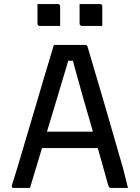

<svg xmlns="http://www.w3.org/2000/svg" viewBox="-20 -928 690 948"><path d="M148 -278H402Q414 -278 425.5 -278Q437 -278 448 -278L476 -288L486 -241L496 -197H158Q155 -197 152.5 -198.5Q150 -200 148.5 -202.5Q147 -205 147 -208ZM128 0Q108 0 87.5 0Q67 0 47 0Q44 0 41.5 -1.5Q39 -3 38.5 -6Q38 -9 39 -14Q51 -52 65 -97.5Q79 -143 94 -195Q109 -247 125.5 -301.5Q142 -356 158 -410.5Q174 -465 189.5 -518Q205 -571 219.5 -618Q234 -665 246 -706Q285 -706 327.5 -706Q370 -706 401 -706Q405 -706 407.5 -704.5Q410 -703 411 -700.5Q412 -698 413 -695Q433 -626 454.5 -554.5Q476 -483 497.5 -408.5Q519 -334 541.5 -256.5Q564 -179 587 -99Q593 -74 599.5 -49.5Q606 -25 612 0Q593 0 571 0Q549 0 529 0Q525 0 522 -1.5Q519 -3 517 -7Q515 -11 513 -18Q494 -88 473.5 -159.5Q453 -231 432.5 -300Q412 -369 394 -433Q376 -497 361 -551Q346 -605 335 -646L363 -628H294L322 -645Q310 -604 294.5 -552.5Q279 -501 260.5 -439Q242 -377 220.5 -306.5Q199 -236 176 -159Q153 -82 128 0ZM165 -908Q190 -908 215.5 -908Q241 -908 266 -908Q270 -908 272 -906.5Q274 -905 275.5 -903Q277 -901 277 -897V-800Q252 -800 226.5 -800Q201 -800 176 -800Q173 -800 170.5 -801.5Q168 -803 166.5 -805.5Q165 -808 165 -811ZM373 -908Q398 -908 423.5 -908Q449 -908 474 -908Q478 -908 480 -906.5Q482 -905 483.5 -903Q485 -901 485 -897V-800Q460 -800 434.5 -800Q409 -800 384 -800Q381 -800 378.5 -801.5Q376 -803 374.5 -805.5Q373 -808 373 -811Z"/></svg>

Font: Recursive
Style: Regular
Weight: 400
Version: Version 1.085